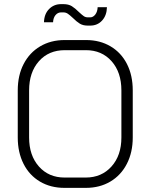

<svg xmlns="http://www.w3.org/2000/svg" viewBox="-20 -902 729 930"><path d="M66 -236V-464Q66 -537 94.5 -592Q123 -647 174.5 -677.5Q226 -708 293 -708H397Q464 -708 515.5 -677.5Q567 -647 595 -592Q623 -537 623 -464V-236Q623 -164 594.5 -108.5Q566 -53 514.5 -22.5Q463 8 396 8H292Q225 8 173.5 -22.5Q122 -53 94 -108.5Q66 -164 66 -236ZM395 -42Q472 -42 520 -95.5Q568 -149 568 -236V-464Q568 -552 520.5 -605.5Q473 -659 396 -659H294Q216 -659 168.5 -605.5Q121 -552 121 -464V-236Q121 -149 168.5 -95.5Q216 -42 293 -42ZM333 -815Q318 -829 308.5 -835.5Q299 -842 287 -842H276Q260 -842 249 -829Q238 -816 237 -794H193Q194 -834 217.5 -858Q241 -882 276 -882H287Q312 -882 328 -872Q344 -862 363 -843Q377 -830 385.5 -824Q394 -818 405 -818H417Q431 -818 441.5 -831.5Q452 -845 453 -867H498Q497 -827 474.5 -802.5Q452 -778 417 -778H405Q382 -778 366.5 -787.5Q351 -797 333 -815Z"/></svg>

Font: Bai Jamjuree Light
Style: Regular
Weight: 300
Designer: Katatrad Aksorn Co.,Ltd.
Foundry: Cadson Demak Co.,Ltd.
Version: Version 1.000; ttfautohint (v1.6)